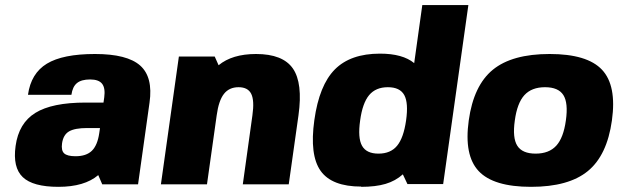

<svg xmlns="http://www.w3.org/2000/svg" viewBox="-20 -721 2418 751"><path d="M41 -149.9Q53.2 -239.3 118.4 -279.5Q183.6 -319.8 314.9 -319.8H384.8L387.7 -339.8Q392.6 -376.5 379.4 -393.3Q366.2 -410.2 332.5 -410.2Q298.3 -410.2 281 -396Q263.7 -381.8 259.3 -350.1H89.4Q101.1 -434.1 163.3 -471.9Q225.6 -509.8 351.6 -509.8Q477.5 -509.8 528.3 -464.6Q579.1 -419.4 564.9 -319.8L520 0H379.9L364.3 -36.1Q310.5 9.8 208.5 9.8Q108.9 9.8 69.1 -28.1Q29.3 -65.9 41 -149.9ZM371.1 -220.2H320.8Q272.5 -220.2 250 -207Q227.5 -193.8 222.7 -160.2Q218.8 -132.3 231 -121.1Q243.2 -109.9 275.4 -109.9Q317.4 -109.9 339.4 -131.3Q361.3 -152.8 368.2 -200.2Z M819.8 -500 835 -465.8Q888.2 -509.8 981.4 -509.8Q1086.4 -509.8 1125.7 -452.9Q1165 -396 1147.5 -270L1109.4 0H929.7L967.3 -270Q975.6 -328.1 962.6 -354Q949.7 -379.9 913.1 -379.9Q876.5 -379.9 856 -353.8Q835.4 -327.6 827.6 -270L789.6 0H609.4L679.7 -500Z M1392.1 9.8 1393.1 8.8Q1277.8 8.8 1234.1 -52.7Q1190.4 -114.3 1209.5 -251Q1228.5 -387.7 1289.8 -449.5Q1351.1 -511.2 1466.3 -511.2Q1555.2 -511.2 1600.1 -474.1L1631.8 -701.2H1812L1713.4 -1H1573.7L1555.7 -39.1Q1526.9 -13.2 1488 -1.7Q1449.2 9.8 1392.1 9.8ZM1388.7 -250Q1378.9 -181.6 1396 -150.9Q1413.1 -120.1 1460.4 -120.1Q1507.8 -120.1 1533.2 -150.9Q1558.6 -181.6 1568.4 -250Q1578.1 -318.4 1561.3 -349.1Q1544.4 -379.9 1497.1 -379.9Q1449.7 -379.9 1423.8 -348.9Q1397.9 -317.9 1388.7 -250Z M1907.7 -448.2Q1982.9 -509.8 2129.9 -509.8Q2276.9 -509.8 2334.7 -448.2Q2392.6 -386.7 2373.5 -250Q2354.5 -113.3 2279.3 -51.8Q2204.1 9.8 2057.1 9.8Q1910.2 9.8 1852.3 -51.8Q1794.4 -113.3 1813.5 -250Q1832.5 -386.7 1907.7 -448.2ZM1993.7 -250Q1983.9 -181.6 2003.4 -150.9Q2022.9 -120.1 2075.2 -120.1Q2127.4 -120.1 2155.8 -151.1Q2184.1 -182.1 2193.4 -250Q2203.1 -318.4 2183.6 -349.1Q2164.1 -379.9 2111.8 -379.9Q2059.6 -379.9 2031.2 -348.9Q2002.9 -317.9 1993.7 -250Z"/></svg>

Font: Fivo Sans Heavy
Style: Regular
Weight: 900
Designer: Alexander Slobzheninov
Foundry: Alexander Slobzheninov
Version: 1.0